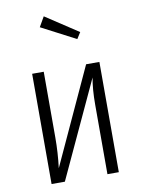

<svg xmlns="http://www.w3.org/2000/svg" viewBox="-87 -838 661 897"><g transform="rotate(-10 243.5 -389.0)"><path d="M403 0H349V-329Q349 -404 359 -457L147 0H84V-523H139V-212Q139 -139 130 -67L340 -523H403ZM184 -778 339 -676 320 -646 157 -731Z"/></g></svg>

Font: Fira Sans Extra Condensed Light
Style: Regular
Weight: 300
Width: 1
Designer: Carrois Corporate & Edenspiekermann AG
Foundry: Carrois Corporate GbR & Edenspiekermann AG
Version: Version 4.203